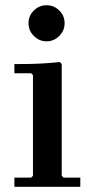

<svg xmlns="http://www.w3.org/2000/svg" viewBox="-20 -714 362 734"><path d="M35 0V-35H99L106 -42V-427L99 -434H35V-469Q61 -469 91.5 -469.5Q122 -470 152.5 -472Q183 -474 209 -477L216 -469V-42L223 -35H287V0ZM158 -556Q130 -556 109.5 -576.5Q89 -597 89 -625Q89 -654 109.5 -674Q130 -694 158 -694Q186 -694 206.5 -674Q227 -654 227 -625Q227 -597 206.5 -576.5Q186 -556 158 -556Z"/></svg>

Font: Brygada 1918 SemiBold
Style: Regular
Weight: 600
Designer: Mateusz Machalski | Borys Kosmynka | Przemek Hoffer
Foundry: NIEPODLEGLA 2018
Version: Version 3.006